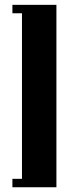

<svg xmlns="http://www.w3.org/2000/svg" viewBox="-20 -643 326 809"><path d="M217.7 146H32.3V110.5H72.6V-587.1H32.3V-622.6H217.7Z"/></svg>

Font: Playfair 9pt Black
Style: Regular
Weight: 900
Designer: Claus Eggers Sørensen
Foundry: Claus Eggers Sørensen
Version: Version 2.203